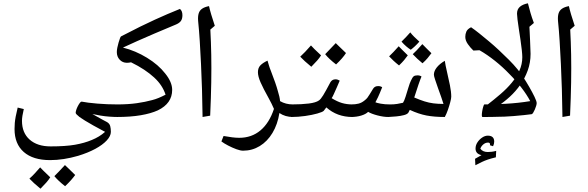

<svg xmlns="http://www.w3.org/2000/svg" viewBox="-20 -708 3558 1162"><path d="M283 261Q180 261 124 212Q68 163 68 73Q68 53 69.5 36Q71 19 75 -2.5Q79 -24 87 -57L124 -48Q113 -2 113 23Q113 96 159.5 137Q206 178 286 178Q377 178 434 168Q491 158 536 139Q558 130 578 118Q598 106 616 90Q575 68 545 51.5Q515 35 494.5 22Q474 9 461 0Q438 -18 438 -25Q438 -32 441.5 -43Q445 -54 451 -65.5Q457 -77 463 -85Q469 -93 474 -93Q509 -86 569 -81Q629 -76 693 -76Q704 -76 704 -65V-10Q704 0 693 0Q670 0 642.5 -2Q615 -4 588 -8.5Q561 -13 539 -18Q554 -10 568.5 -1.5Q583 7 598 15Q613 23 628 31Q643 40 647 55Q651 70 651 90Q651 115 626 142Q601 169 556.5 193Q512 217 453 235Q364 261 283 261ZM374 419Q332 386 309 358Q331 337 373 291Q378 295 393 310Q408 325 435 351Q425 365 410 382Q395 399 374 419ZM225 434Q203 416 186 400.5Q169 385 158 373Q172 361 188 344Q204 327 223 305Q227 310 242.5 325Q258 340 284 365Q275 380 260 397Q245 414 225 434Z M687 0Q679 0 679 -8V-68Q679 -76 687 -76Q756 -76 808 -83.5Q860 -91 900 -102Q920 -107 940.5 -115.5Q961 -124 982 -135Q973 -163 956 -189Q939 -215 913 -239Q887 -263 852.5 -286Q818 -309 773 -331Q761 -328 748 -328Q722 -328 704.5 -346.5Q687 -365 687 -393Q687 -404 690 -419.5Q693 -435 697.5 -450Q702 -465 706 -476Q710 -487 713 -488Q780 -523 829 -547Q878 -571 917.5 -589Q957 -607 993 -622.5Q1029 -638 1069 -654Q1084 -642 1084 -616Q1084 -593 1074 -580Q1064 -567 1041 -558Q973 -530 915 -505Q857 -480 809.5 -459Q762 -438 724 -420Q800 -401 869.5 -358.5Q939 -316 980 -263Q1022 -211 1022 -164Q1022 -82 935 -40Q893 -21 831.5 -10.5Q770 0 687 0Z M1206 0Q1205 -88 1202.5 -168Q1200 -248 1196.5 -321Q1193 -394 1189 -459Q1185 -524 1179 -582Q1177 -609 1182.5 -627Q1188 -645 1203.5 -655.5Q1219 -666 1245 -671Q1249 -652 1258.5 -619.5Q1268 -587 1280 -552L1253 -529Q1257 -455 1258.5 -377Q1260 -299 1258.5 -209Q1257 -119 1252 -8Z M1451 204Q1435 204 1410.5 195Q1386 186 1361 173Q1336 160 1320 148L1333 115Q1361 120 1384.5 123Q1408 126 1428 126Q1503 126 1556.5 81Q1610 36 1638 -49Q1631 -65 1623.5 -80.5Q1616 -96 1607 -112Q1573 -173 1557 -209.5Q1541 -246 1541 -271Q1541 -297 1556 -312.5Q1571 -328 1599 -341Q1603 -328 1607.5 -312.5Q1612 -297 1619 -280Q1635 -239 1645.5 -208.5Q1656 -178 1661 -159Q1667 -140 1670.5 -124.5Q1674 -109 1675 -96Q1709 -76 1753 -76Q1761 -76 1761 -68V-8Q1761 0 1753 0Q1706 0 1671 -24Q1660 45 1629 96.5Q1598 148 1552 176Q1506 204 1451 204Z M1744 0Q1736 0 1736 -8V-68Q1736 -76 1744 -76Q1806 -76 1849 -81.5Q1892 -87 1910 -100Q1921 -107 1936 -131.5Q1951 -156 1980 -211Q1985 -219 1992.5 -223.5Q2000 -228 2011 -228Q2023 -228 2036 -220Q2030 -205 2019.5 -181.5Q2009 -158 2000 -138Q1991 -118 1987 -114Q2021 -93 2050 -84.5Q2079 -76 2113 -76Q2121 -76 2121 -68V-8Q2121 0 2113 0Q2020 0 1955 -58L1939 -37Q1932 -30 1900.5 -21Q1869 -12 1826.5 -6Q1784 0 1744 0ZM2014 -318Q1992 -335 1975.5 -350.5Q1959 -366 1948 -380Q1953 -385 1969 -402Q1985 -419 2012 -447Q2018 -441 2033.5 -426Q2049 -411 2074 -387Q2055 -357 2014 -318ZM1864 -304Q1842 -322 1825 -337.5Q1808 -353 1797 -365Q1811 -378 1827 -394.5Q1843 -411 1862 -433Q1868 -426 1883 -411Q1898 -396 1923 -373Q1914 -358 1899 -341Q1884 -324 1864 -304Z M2330 0Q2301 0 2264.5 -9.5Q2228 -19 2208 -31Q2194 -17 2166 -8.5Q2138 0 2104 0Q2096 0 2096 -8V-68Q2096 -76 2104 -76Q2132 -76 2150.5 -81Q2169 -86 2185 -99Q2197 -108 2203.5 -116.5Q2210 -125 2217.5 -137.5Q2225 -150 2238 -171Q2243 -179 2250.5 -183Q2258 -187 2269 -187Q2283 -187 2293 -180Q2278 -142 2267.5 -119.5Q2257 -97 2252 -89Q2260 -85 2284.5 -80.5Q2309 -76 2341 -76Q2364 -76 2383.5 -79Q2403 -82 2419 -86Q2426 -96 2434.5 -122.5Q2443 -149 2451.5 -177.5Q2460 -206 2467 -220Q2476 -240 2483.5 -246Q2491 -252 2507 -252Q2521 -252 2531 -245Q2524 -229 2513 -197Q2502 -165 2487 -118Q2522 -103 2549 -94.5Q2576 -86 2603 -82.5Q2630 -79 2664 -79Q2660 -94 2650.5 -120Q2641 -146 2631 -174.5Q2621 -203 2613.5 -225.5Q2606 -248 2606 -256Q2606 -278 2623.5 -300Q2641 -322 2672 -340Q2676 -312 2685.5 -272Q2695 -232 2703 -192Q2711 -152 2711 -123Q2711 -112 2705 -89.5Q2699 -67 2690.5 -42.5Q2682 -18 2672 0Q2608 0 2561 -9Q2514 -18 2460 -43Q2457 -35 2452 -27Q2446 -17 2425.5 -11.5Q2405 -6 2379 -3.5Q2353 -1 2330 0ZM2395 -312Q2376 -327 2361 -341Q2346 -355 2335 -367Q2347 -378 2361.5 -393.5Q2376 -409 2393 -428Q2398 -422 2412 -408.5Q2426 -395 2448 -373Q2439 -360 2426 -344.5Q2413 -329 2395 -312ZM2537 -325Q2520 -339 2505.5 -352.5Q2491 -366 2478 -380Q2487 -388 2502 -403.5Q2517 -419 2536 -441Q2550 -427 2563.5 -413Q2577 -399 2591 -386Q2581 -372 2568 -356.5Q2555 -341 2537 -325ZM2466 -407Q2453 -415 2438.5 -427.5Q2424 -440 2410 -456Q2425 -471 2438.5 -485Q2452 -499 2463 -512Q2473 -499 2486.5 -485.5Q2500 -472 2518 -456Q2504 -440 2490.5 -427.5Q2477 -415 2466 -407Z M2899 0Q2896 -3 2896 -11Q2896 -21 2898.5 -36Q2901 -51 2905 -63.5Q2909 -76 2911 -76Q2940 -76 2973 -77Q3006 -78 3042 -80Q3078 -82 3115.5 -86Q3153 -90 3189 -96Q3169 -134 3136.5 -176.5Q3104 -219 3063 -260Q3023 -302 2976 -339.5Q2929 -377 2882 -404L2845 -402Q2827 -419 2811.5 -441Q2796 -463 2796 -485Q2796 -502 2802.5 -517Q2809 -532 2831 -543Q2853 -528 2880.5 -506Q2908 -484 2939 -458Q2969 -433 3000 -404Q3031 -375 3060 -346Q3089 -317 3111 -290Q3125 -274 3144.5 -244.5Q3164 -215 3183 -182Q3202 -149 3215 -122Q3228 -95 3228 -84Q3228 -78 3225 -67.5Q3222 -57 3217 -45.5Q3212 -34 3207 -26Q3202 -18 3198 -17Q3183 -15 3152 -11.5Q3121 -8 3088 -5.5Q3055 -3 3032 -2Q3023 -2 3004.5 -1.5Q2986 -1 2964 -0.5Q2942 0 2924.5 0Q2907 0 2899 0ZM2857 292 2855 253 2894 231Q2858 223 2858 191Q2858 171 2869.5 153.5Q2881 136 2898 124.5Q2915 113 2932 113Q2971 113 2971 149Q2971 163 2964 177L2945 171L2946 167Q2946 155 2934 155Q2918 155 2905 166Q2892 177 2887 192Q2902 212 2932 212Q2943 212 2956 210.5Q2969 209 2983 205L2981 244Q2952 251 2933 257.5Q2914 264 2897 272Q2880 280 2857 292Z M2993 -66 2926 -71Q2970 -105 3009 -138.5Q3048 -172 3077 -207Q3106 -242 3123.5 -280.5Q3141 -319 3141 -362Q3141 -377 3138 -405Q3135 -433 3130 -467Q3125 -501 3120 -533Q3115 -565 3112 -590Q3109 -615 3109 -625Q3109 -652 3126.5 -667Q3144 -682 3175 -688Q3183 -657 3190.5 -630.5Q3198 -604 3211 -569L3184 -546Q3184 -541 3185.5 -517Q3187 -493 3188 -463.5Q3189 -434 3190 -410.5Q3191 -387 3191 -382Q3191 -329 3174 -282Q3157 -235 3129 -195Q3101 -155 3065.5 -122.5Q3030 -90 2993 -66Z M3384 0Q3383 -88 3380.5 -168Q3378 -248 3374.5 -321Q3371 -394 3367 -459Q3363 -524 3357 -582Q3355 -609 3360.5 -627Q3366 -645 3381.5 -655.5Q3397 -666 3423 -671Q3427 -652 3436.5 -619.5Q3446 -587 3458 -552L3431 -529Q3435 -455 3436.5 -377Q3438 -299 3436.5 -209Q3435 -119 3430 -8Z"/></svg>

Font: Noto Naskh Arabic
Style: Regular
Weight: 400
Designer: Monotype Design Team, David Williams, Mohamad Dakak and Nizar Qandah
Foundry: Monotype Imaging Inc.
Version: Version 2.013